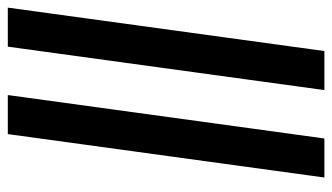

<svg xmlns="http://www.w3.org/2000/svg" viewBox="-204 -668 871 504"><g transform="rotate(-90 232.0 -415.5)"><path d="M18.5 0 132.5 -831H235L121 0ZM248 0 362 -831H464.5L350.5 0Z"/></g></svg>

Font: Merriweather 20pt
Style: Italic
Weight: 400
Italic angle: -7.8°
Version: Version 2.101